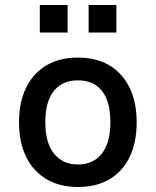

<svg xmlns="http://www.w3.org/2000/svg" viewBox="-20 -738 622 767"><path d="M292 9Q219 9 166 -22Q113 -53 84.5 -111Q56 -169 56 -250Q56 -330 84.5 -388Q113 -446 165.5 -477Q218 -508 291 -508Q365 -508 417 -477Q469 -446 497.5 -388Q526 -330 526 -250Q526 -169 498 -111Q470 -53 417.5 -22Q365 9 292 9ZM291 -81Q353 -81 387 -124.5Q421 -168 421 -250Q421 -332 387.5 -374.5Q354 -417 291 -417Q229 -417 195 -374.5Q161 -332 161 -250Q161 -168 195.5 -124.5Q230 -81 291 -81ZM334 -608V-718H445V-608ZM139 -608V-718H250V-608Z"/></svg>

Font: Nunito Sans 7pt SemiCondensed SemiBold
Style: Regular
Weight: 600
Width: 4
Designer: Vernon Adams
Foundry: Vernon Adams
Version: Version 3.101;gftools[0.9.27]